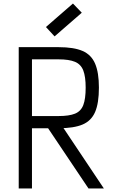

<svg xmlns="http://www.w3.org/2000/svg" viewBox="-20 -1067 640 1087"><path d="M86 0V-800H312Q398 -800 447.5 -778.5Q497 -757 518.5 -706.5Q540 -656 540 -571Q540 -483 518.5 -433Q497 -383 447.5 -362Q398 -341 312 -341H109V-410H312Q371 -410 404.5 -423.5Q438 -437 451.5 -472Q465 -507 465 -571Q465 -633 451.5 -668Q438 -703 404.5 -717Q371 -731 312 -731H161V0ZM481 0 222 -386H310L568 0ZM289 -861 240 -914 393 -1047 443 -995Z"/></svg>

Font: Victor Mono
Style: Regular
Weight: 400
Monospace: yes
Designer: Rune Bjørnerås
Version: Version 1.561;gftools[0.9.30]